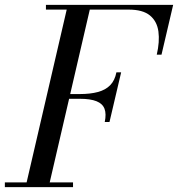

<svg xmlns="http://www.w3.org/2000/svg" viewBox="-65 -770 732 790"><path d="M40 0 214 -750H309L135 0ZM-45 0V-19.5H235.5V0ZM366 -268Q373 -301.5 365 -322.5Q357 -343.5 332 -353.5Q307 -363.5 263.5 -363.5H209V-383H263.5Q306.5 -383 338 -391.5Q369.5 -400 388.5 -419.5Q407.5 -439 414 -472.5H433.5L385.5 -268ZM580 -545Q592.5 -598.5 586.8 -640.5Q581 -682.5 551.8 -706.5Q522.5 -730.5 464 -730.5H124V-750H647.5L599.5 -545Z"/></svg>

Font: Bodoni Moda 11pt
Style: Italic
Weight: 400
Italic angle: -13°
Version: Version 2.004